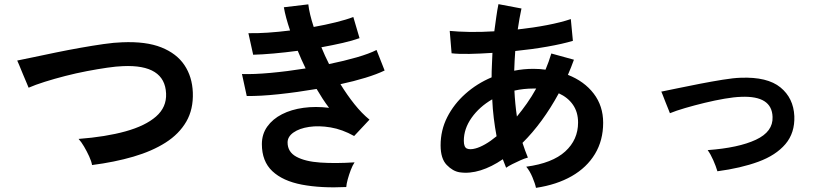

<svg xmlns="http://www.w3.org/2000/svg" viewBox="-20 -845 4040 926"><path d="M424 -49Q421 -67 410 -91Q399 -115 385.5 -138Q372 -161 359 -175Q490 -185 585.5 -211.5Q681 -238 732.5 -283Q784 -328 781 -394Q775 -535 573 -526Q542 -525 497 -518.5Q452 -512 399.5 -502Q347 -492 294.5 -478.5Q242 -465 196 -450.5Q150 -436 118 -422Q118 -423 109.5 -442.5Q101 -462 90.5 -487.5Q80 -513 72 -532.5Q64 -552 63 -553Q94 -559 143 -569.5Q192 -580 250.5 -592Q309 -604 368 -614.5Q427 -625 479.5 -632.5Q532 -640 569 -641Q684 -646 758 -616.5Q832 -587 869.5 -531Q907 -475 910 -399Q913 -318 878.5 -258.5Q844 -199 779 -157.5Q714 -116 623.5 -89.5Q533 -63 424 -49Z M1650 57Q1528 63 1436 45.5Q1344 28 1293.5 -19.5Q1243 -67 1243 -150Q1243 -198 1269 -234.5Q1295 -271 1340 -294Q1385 -317 1443.5 -325Q1502 -333 1567 -325Q1551 -346 1536 -369Q1521 -392 1507 -416Q1413 -400 1323.5 -390.5Q1234 -381 1170 -382L1147 -488Q1203 -486 1285 -493.5Q1367 -501 1454 -515Q1433 -558 1416 -600Q1356 -592 1299.5 -587Q1243 -582 1201 -581L1178 -685Q1219 -684 1271.5 -687.5Q1324 -691 1379 -698Q1357 -763 1349 -810L1467 -824Q1472 -779 1493 -715Q1549 -725 1599.5 -737.5Q1650 -750 1684 -763L1714 -661Q1681 -649 1633 -638Q1585 -627 1530 -617Q1538 -597 1547.5 -576.5Q1557 -556 1567 -536Q1640 -551 1700.5 -568.5Q1761 -586 1796 -604L1835 -505Q1798 -487 1742.5 -470Q1687 -453 1622 -439Q1654 -387 1689.5 -342.5Q1725 -298 1762 -268L1688 -189Q1631 -221 1574.5 -230.5Q1518 -240 1471 -233Q1424 -226 1395.5 -206Q1367 -186 1367 -158Q1367 -112 1409.5 -89Q1452 -66 1525 -61Q1598 -56 1690 -62Q1680 -47 1671.5 -24.5Q1663 -2 1657 20Q1651 42 1650 57Z M2565 61Q2561 41 2548 10Q2535 -21 2518 -41Q2644 -58 2706 -114.5Q2768 -171 2768 -254Q2768 -304 2743.5 -339.5Q2719 -375 2675 -395Q2597 -252 2500 -156Q2506 -137 2512.5 -119.5Q2519 -102 2526 -85Q2510 -81 2490 -72Q2470 -63 2451 -53.5Q2432 -44 2421 -36Q2417 -46 2413 -56.5Q2409 -67 2405 -77Q2351 -40 2298 -23.5Q2245 -7 2197 -14Q2164 -19 2134.5 -49.5Q2105 -80 2105 -144Q2105 -217 2137 -280Q2169 -343 2224.5 -392.5Q2280 -442 2351 -472Q2351 -502 2352.5 -531.5Q2354 -561 2355 -590Q2295 -586 2243.5 -585Q2192 -584 2158 -588L2149 -696Q2188 -692 2244 -691Q2300 -690 2364 -694Q2369 -730 2373.5 -763Q2378 -796 2384 -825L2495 -804Q2485 -758 2477 -703Q2551 -711 2618.5 -724Q2686 -737 2733 -753L2743 -648Q2693 -633 2619 -620Q2545 -607 2465 -599Q2463 -576 2462 -552Q2461 -528 2460 -504Q2505 -513 2553 -513Q2568 -513 2582.5 -512Q2597 -511 2611 -509Q2619 -528 2626 -547.5Q2633 -567 2639 -587L2748 -557Q2741 -538 2734 -520Q2727 -502 2719 -484Q2798 -453 2843.5 -393.5Q2889 -334 2889 -253Q2889 -168 2849.5 -102.5Q2810 -37 2737.5 4.5Q2665 46 2565 61ZM2273 -129Q2293 -134 2319.5 -149Q2346 -164 2375 -188Q2367 -230 2361.5 -275Q2356 -320 2354 -366Q2292 -330 2254.5 -277Q2217 -224 2217 -166Q2217 -135 2232 -128.5Q2247 -122 2273 -129ZM2473 -283Q2497 -312 2521 -346Q2545 -380 2566 -418H2553Q2529 -418 2506 -415.5Q2483 -413 2461 -408Q2464 -345 2473 -283Z M3440 -19Q3433 -43 3420 -72.5Q3407 -102 3393 -121Q3542 -132 3625.5 -171Q3709 -210 3706 -281Q3703 -384 3555 -378Q3521 -377 3474.5 -369Q3428 -361 3378.5 -349Q3329 -337 3284.5 -324Q3240 -311 3211 -299Q3211 -300 3204.5 -315.5Q3198 -331 3190 -351.5Q3182 -372 3176 -387.5Q3170 -403 3169 -403Q3199 -409 3249 -419.5Q3299 -430 3356 -441Q3413 -452 3465.5 -460.5Q3518 -469 3552 -470Q3681 -475 3744 -423.5Q3807 -372 3811 -285Q3814 -204 3768 -150Q3722 -96 3637.5 -65Q3553 -34 3440 -19Z"/></svg>

Font: Zen Kaku Gothic New
Style: Bold
Weight: 700
Designer: Yoshimichi Ohira
Foundry: Positype
Version: Version 1.002